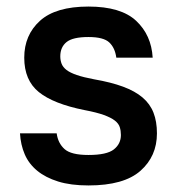

<svg xmlns="http://www.w3.org/2000/svg" viewBox="-20 -558 540 586"><path d="M250 8Q196 8 157.5 -4Q119 -16 93.5 -37Q68 -58 55.5 -87Q43 -116 41 -151H153Q157 -121 177 -103Q197 -85 250 -85Q306 -85 327.5 -102Q349 -119 349 -146Q349 -159 345.5 -170Q342 -181 330.5 -190Q319 -199 297 -207Q275 -215 238 -222Q143 -241 98.5 -277Q54 -313 54 -382Q54 -451 102 -494.5Q150 -538 250 -538Q349 -538 395.5 -494.5Q442 -451 446 -382H335Q331 -412 313.5 -428.5Q296 -445 250 -445Q202 -445 183 -429.5Q164 -414 164 -386Q164 -374 168 -363.5Q172 -353 183 -344.5Q194 -336 214.5 -329Q235 -322 267 -316Q319 -307 355.5 -293.5Q392 -280 415 -260.5Q438 -241 448.5 -214Q459 -187 459 -151Q459 -81 408.5 -36.5Q358 8 250 8Z"/></svg>

Font: Golos UI Medium
Style: Regular
Weight: 500
Designer: A.Korolkova, Vitaly Kuzmin
Foundry: ParaType Ltd
Version: Version 2.000